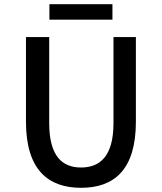

<svg xmlns="http://www.w3.org/2000/svg" viewBox="-20 -884 773 917"><path d="M216 -864V-790H517V-864ZM367 13C525 13 629 -73 629 -303V-707H522V-296C522 -136 456 -84 367 -84C279 -84 215 -136 215 -296V-707H104V-303C104 -73 210 13 367 13Z"/></svg>

Font: Spoqa Han Sans Neo Medium
Style: Regular
Weight: 500
Designer: [Spoqa Han Sans Neo] Dong-huui Kim ___ Younghwa Kang ___ Yujin Lee ___ [Noto Sans] Ryoko NISHIZUKA ____ (kana & ideograp
Foundry: Spoqa (http://www.spoqa-han-sans.com)
Version: Version 1.100;hotconv 1.0.109;makeotfexe 2.5.65596